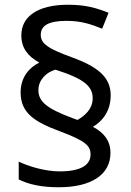

<svg xmlns="http://www.w3.org/2000/svg" viewBox="-20 -785 553 810"><path d="M67 -395C67 -307 128 -270 233 -231C342 -190 362 -170 362 -133C362 -95 331 -62 232 -62C169 -62 102 -83 59 -103V-28C101 -7 154 5 228 5C365 5 446 -48 446 -140C446 -191 419 -225 372 -250C411 -273 447 -315 447 -383C447 -463 387 -505 284 -543C182 -580 152 -601 152 -638C152 -675 181 -697 261 -697C325 -697 365 -682 411 -664L438 -731C388 -751 342 -765 267 -765C140 -765 70 -716 70 -636C70 -582 98 -547 146 -521C105 -501 67 -461 67 -395ZM142 -405C142 -449 177 -481 214 -491C337 -452 371 -420 371 -370C371 -325 338 -297 307 -279L285 -287C178 -327 142 -356 142 -405Z"/></svg>

Font: Noto Sans Runic
Style: Regular
Weight: 400
Designer: Monotype Design Team
Foundry: Monotype Imaging Inc.
Version: Version 2.002